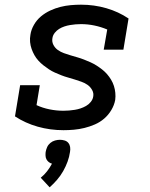

<svg xmlns="http://www.w3.org/2000/svg" viewBox="-20 -548 640 820"><path d="M251 8Q194 8 141 -7Q88 -22 44 -51L66 -184H150L136 -99Q162 -87 191.5 -81Q221 -75 251 -75Q263 -75 275 -76Q287 -77 299.5 -79Q312 -81 324 -85Q336 -89 347.5 -95.5Q359 -102 367.5 -112.5Q376 -123 378 -135Q381 -150 373.5 -163.5Q366 -177 354 -185.5Q342 -194 327.5 -199Q313 -204 299 -208.5Q285 -213 270.5 -217Q256 -221 242 -226.5Q228 -232 214.5 -238Q201 -244 189 -252Q177 -260 165.5 -269Q154 -278 144 -289Q134 -300 127 -312.5Q120 -325 115 -339Q110 -353 108.5 -368.5Q107 -384 110 -400Q113 -421 125 -442Q137 -463 155 -478Q173 -493 194.5 -503Q216 -513 238 -518.5Q260 -524 282 -526Q304 -528 326 -528Q382 -528 434 -513Q486 -498 529 -469L507 -336H423L438 -422Q412 -433 383.5 -439Q355 -445 326 -445Q314 -445 302.5 -444Q291 -443 279 -441Q267 -439 255 -435Q243 -431 232.5 -424.5Q222 -418 214 -408Q206 -398 204 -386Q201 -370 208 -356.5Q215 -343 227 -334.5Q239 -326 253 -321Q267 -316 282 -311.5Q297 -307 311 -303Q325 -299 339 -293.5Q353 -288 366.5 -282Q380 -276 392.5 -268Q405 -260 416.5 -251Q428 -242 437.5 -231Q447 -220 454.5 -207.5Q462 -195 466.5 -181Q471 -167 472.5 -151.5Q474 -136 472 -121Q468 -99 455.5 -78Q443 -57 425 -41.5Q407 -26 385 -16.5Q363 -7 340.5 -1.5Q318 4 295.5 6Q273 8 251 8ZM192 252 154 211Q169 199 181 183.5Q193 168 202 151Q194 149 188 144Q182 139 178.5 132.5Q175 126 174.5 117.5Q174 109 175 101Q177 90 181.5 80Q186 70 195 62.5Q204 55 215 52Q226 49 236 49Q246 49 256 52Q266 55 272 62.5Q278 70 279.5 80Q281 90 279 101Q276 122 268.5 142.5Q261 163 250 182.5Q239 202 224 219.5Q209 237 192 252Z"/></svg>

Font: Iosevka HT Medium Extended
Style: Italic
Weight: 500
Width: 7
Italic angle: -9°
Monospace: yes
Designer: Belleve Invis
Foundry: Belleve Invis
Version: Version 32.3.0; ttfautohint (v1.8.4)